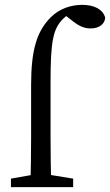

<svg xmlns="http://www.w3.org/2000/svg" viewBox="-20 -770 453 790"><path d="M158 -55H138L25 -35V0H281V-35L158 -55ZM108 -210C108 -140 107 -70 105 0H191C189 -70 188 -140 188 -210V-433C188 -598 198 -651 239 -692C253 -706 264 -713 286 -719H233L282 -681C308 -661 329 -653 353 -653C389 -653 411 -672 413 -697C403 -733 366 -750 318 -750C273 -750 225 -735 189 -699C132 -642 108 -566 108 -420V-210Z"/></svg>

Font: Source Serif Variable
Style: Regular
Weight: 389
Designer: Frank Grießhammer
Foundry: Adobe Systems Incorporated
Version: Version 3.001;hotconv 1.0.111;makeotfexe 2.5.65597